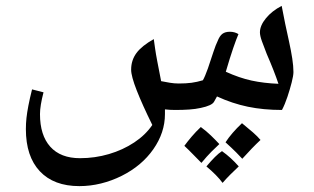

<svg xmlns="http://www.w3.org/2000/svg" viewBox="-20 -374 1069 653"><path d="M250 259Q163 259 115.5 208.5Q68 158 68 65Q68 46 70 27.5Q72 9 76.5 -14.5Q81 -38 89 -70L128 -60Q116 -14 116 14Q116 86 151 125Q186 164 252 164Q303 164 350.5 150Q398 136 436.5 110.5Q475 85 498 51Q464 -18 445 -66.5Q426 -115 426 -137Q426 -169 444 -193.5Q462 -218 503 -241Q505 -227 507.5 -209Q510 -191 515 -165Q520 -139 528 -98Q543 -95 558 -92.5Q573 -90 588 -90Q613 -90 631.5 -92.5Q650 -95 670 -101Q677 -113 687 -141Q698 -174 706 -198Q714 -222 720 -234Q727 -252 736.5 -259Q746 -266 762 -266Q778 -266 791 -258Q784 -242 773 -210Q762 -178 748 -130Q794 -109 835.5 -100Q877 -91 927 -89Q920 -110 910 -135.5Q900 -161 887 -191Q877 -216 870.5 -234.5Q864 -253 864 -264Q864 -287 884.5 -312Q905 -337 938 -354Q943 -327 950 -293Q957 -259 963 -233Q970 -201 974 -175Q978 -149 978 -129Q978 -117 972 -93.5Q966 -70 957.5 -44.5Q949 -19 939 0Q876 0 823 -11Q770 -22 718 -46L708 -28Q701 -15 663 -7Q645 -3 623.5 -1.5Q602 0 576 0Q567 0 558 -0.5Q549 -1 541 -2V14Q541 77 501.5 133.5Q462 190 394 224Q360 241 323.5 250Q287 259 250 259ZM803 45Q824 62 840 76Q856 90 866 102Q852 115 836.5 131Q821 147 804 166Q798 159 783.5 144.5Q769 130 747 110Q767 79 803 45ZM663 58Q682 72 697.5 87Q713 102 726 116Q715 126 699.5 141.5Q684 157 665 180Q650 165 636 150.5Q622 136 607 122Q618 107 632 90.5Q646 74 663 58ZM735 140Q766 162 792 192Q777 206 763 220Q749 234 737 248Q718 222 682 192Q698 173 711 160Q724 147 735 140Z"/></svg>

Font: Noto Naskh Arabic Medium
Style: Regular
Weight: 500
Designer: Monotype Design Team, David Williams, Mohamad Dakak and Nizar Qandah
Foundry: Monotype Imaging Inc.
Version: Version 2.016